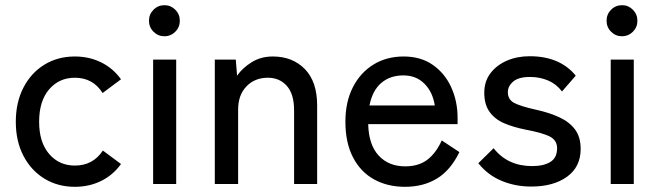

<svg xmlns="http://www.w3.org/2000/svg" viewBox="-20 -710 2548 741"><path d="M269 11Q203 11 151.5 -20.5Q100 -52 70.5 -108.5Q41 -165 41 -240Q41 -315 70.5 -372Q100 -429 151.5 -460.5Q203 -492 269 -492Q324 -492 370 -469.5Q416 -447 447 -404L376 -351Q339 -410 269 -410Q208 -410 169.5 -365Q131 -320 131 -240Q131 -161 169.5 -116Q208 -71 269 -71Q339 -71 377 -129L447 -77Q416 -34 370 -11.5Q324 11 269 11Z M571 0V-480H660V0ZM615 -570Q590 -570 572.5 -587.5Q555 -605 555 -630Q555 -655 572.5 -672.5Q590 -690 615 -690Q639 -690 656.5 -672.5Q674 -655 674 -630Q674 -605 656.5 -587.5Q639 -570 615 -570Z M809 0V-480H890L895 -418Q916 -448 951.5 -470Q987 -492 1033 -492Q1109 -492 1156.5 -443.5Q1204 -395 1204 -303V0H1115V-284Q1115 -347 1087 -378.5Q1059 -410 1014 -410Q963 -410 931 -376.5Q899 -343 899 -287V0Z M1543 11Q1475 11 1423 -18Q1371 -47 1342 -103.5Q1313 -160 1313 -240Q1313 -317 1342 -373.5Q1371 -430 1421.5 -461Q1472 -492 1538 -492Q1604 -492 1650.5 -459.5Q1697 -427 1721.5 -373Q1746 -319 1746 -255V-231H1401Q1403 -151 1441.5 -109.5Q1480 -68 1544 -68Q1595 -68 1628.5 -93Q1662 -118 1685 -168L1753 -123Q1719 -53 1666.5 -21Q1614 11 1543 11ZM1406 -303H1658Q1650 -355 1618 -387Q1586 -419 1537 -419Q1485 -419 1451 -389.5Q1417 -360 1406 -303Z M2030 10Q1969 10 1916 -12Q1863 -34 1826 -80L1885 -138Q1939 -69 2034 -69Q2078 -69 2104 -85Q2130 -101 2130 -138Q2130 -168 2103 -182.5Q2076 -197 2007 -210Q1962 -219 1926.5 -234Q1891 -249 1870 -277.5Q1849 -306 1849 -352Q1849 -396 1873 -427.5Q1897 -459 1936.5 -476Q1976 -493 2024 -493Q2141 -493 2202 -418L2149 -357Q2127 -386 2095 -399.5Q2063 -413 2025 -413Q1982 -413 1961 -395.5Q1940 -378 1940 -354Q1940 -326 1964 -313Q1988 -300 2051 -286Q2101 -275 2139.5 -257Q2178 -239 2199.5 -210Q2221 -181 2221 -135Q2221 -66 2168.5 -28Q2116 10 2030 10Z M2337 0V-480H2426V0ZM2381 -570Q2356 -570 2338.5 -587.5Q2321 -605 2321 -630Q2321 -655 2338.5 -672.5Q2356 -690 2381 -690Q2405 -690 2422.5 -672.5Q2440 -655 2440 -630Q2440 -605 2422.5 -587.5Q2405 -570 2381 -570Z"/></svg>

Font: Zen Kaku Gothic New Medium
Style: Regular
Weight: 500
Designer: Yoshimichi Ohira
Foundry: Positype
Version: Version 1.002